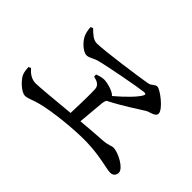

<svg xmlns="http://www.w3.org/2000/svg" viewBox="-105 -963 1211 1211"><g transform="rotate(45 500.0 -358.0)"><path d="M183 -42C209 -42 237 -59 281 -70C374 -95 561 -114 664 -111C787 -108 872 -79 906 -79C930 -79 945 -95 945 -118C945 -156 855 -206 807 -206C793 -206 780 -194 728 -190C678 -187 612 -182 544 -176L560 -355C562 -367 565 -376 568 -383C665 -432 745 -487 791 -515C808 -526 859 -530 859 -559C859 -597 759 -674 732 -674C711 -674 703 -652 677 -647C616 -636 335 -596 270 -596C237 -596 211 -623 185 -648L169 -641C170 -615 176 -593 183 -576C198 -543 244 -497 277 -497C301 -497 319 -514 349 -523C414 -541 649 -585 698 -590C712 -591 717 -585 710 -573C694 -542 636 -483 572 -429C555 -451 494 -468 464 -468C446 -468 422 -461 405 -454L406 -436C438 -429 465 -417 466 -383C468 -335 466 -243 463 -169C332 -157 208 -145 176 -145C138 -145 111 -165 86 -193L70 -186C72 -156 75 -140 82 -124C95 -97 148 -42 183 -42Z"/></g></svg>

Font: GenKiMin2 TW SB
Style: Regular
Weight: 600
Version: Version 2.100;PS 2.1;hotconv 16.6.51;makeotf.lib2.5.65220 DE